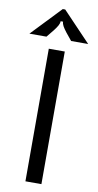

<svg xmlns="http://www.w3.org/2000/svg" viewBox="-151 -1043 553 1088"><g transform="rotate(10 125.0 -499.0)"><path d="M171 0H79V-763H171ZM-44 -828 118 -998H132L294 -828H196L161 -871Q147 -889 139.5 -902.5Q132 -916 132 -928H118Q118 -916 110.5 -902.5Q103 -889 89 -871L54 -828Z"/></g></svg>

Font: Open Sauce Sans
Style: Regular
Weight: 400
Designer: Alfredo Marco Pradil
Foundry: Creative Sauce Fz LLC
Version: Version 1.477